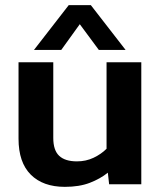

<svg xmlns="http://www.w3.org/2000/svg" viewBox="-20 -716 627 746"><path d="M112 -522 247 -696H333L468 -522H364L290 -622L218 -522ZM232 10Q147 10 99.5 -37.5Q52 -85 52 -177V-474H187V-180Q187 -132 210 -110.5Q233 -89 279 -89Q314 -89 343.5 -103Q373 -117 394 -138V-474H529V0H404L399 -45Q369 -21 328.5 -5.5Q288 10 232 10Z"/></svg>

Font: Kanit Medium
Style: Regular
Weight: 500
Designer: Katatrad Team
Foundry: CadsonDemak
Version: Version 2.000; ttfautohint (v1.8.3)